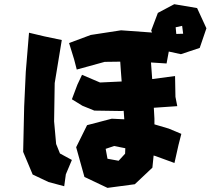

<svg xmlns="http://www.w3.org/2000/svg" viewBox="-20 -868 1017 927"><path d="M828.1 -736.3 859.4 -743.2 864.3 -705.1 831.1 -704.1ZM821.3 -847.7 742.2 -805.7 710 -720.7 713.9 -710.9 564.5 -721.7 418 -699.2 313.5 -660.2 337.9 -581.1 350.6 -532.2 485.4 -569.3 560.5 -570.3 563.5 -526.4 567.4 -474.6 462.9 -469.7 376 -506.8 353.5 -459 327.1 -388.7 377.9 -357.4 435.5 -334 564.5 -332 577.1 -333 580.1 -292 519.5 -294.9 400.4 -263.7 347.7 -157.2 387.7 -13.7 499 39.1 630.9 21.5 715.8 -58.6 721.7 -117.2 731.4 -114.3 822.3 -81.1 841.8 -168 855.5 -221.7 794.9 -247.1 725.6 -267.6V-294.9L722.7 -347.7L835.9 -355.5L827.1 -400.4L825.2 -501L714.8 -486.3L709 -566.4L784.2 -561.5L794.9 -619.1L853.5 -606.4L944.3 -636.7L976.6 -731.4L931.6 -829.1ZM120.1 -710 104.5 -521.5 96.7 -353.5 91.8 -134.8 137.7 -25.4 213.9 10.7 290 31.2 297.9 -26.4 327.1 -95.7 269.5 -127 251 -172.9 241.2 -282.2 244.1 -466.8 278.3 -674.8 194.3 -692.4ZM585 -152.3 584 -126 552.7 -91.8 499 -101.6 490.2 -149.4 531.2 -163.1Z"/></svg>

Font: MaokenAssortedSans-Lite
Style: Lite
Weight: 400
Version: Version 1.400